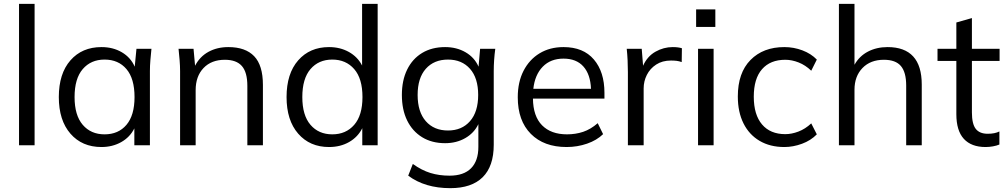

<svg xmlns="http://www.w3.org/2000/svg" viewBox="-20 -756 5241 999"><path d="M79 0V-736H160V0Z M508 9Q407 9 346.5 -60.5Q286 -130 286 -251Q286 -373 346.5 -442Q407 -511 508 -511Q568 -511 614 -484Q660 -457 681 -409L690 -502H768Q765 -473 762.5 -443.5Q760 -414 760 -386V0H679V-88Q656 -42 610.5 -16.5Q565 9 508 9ZM524 -57Q596 -57 638 -106.5Q680 -156 680 -251Q680 -347 638 -396.5Q596 -446 524 -446Q453 -446 410.5 -396.5Q368 -347 368 -251Q368 -156 410.5 -106.5Q453 -57 524 -57Z M917 0V-386Q917 -414 914.5 -443.5Q912 -473 909 -502H987L995 -414Q1020 -462 1065 -486.5Q1110 -511 1168 -511Q1257 -511 1302.5 -463.5Q1348 -416 1348 -314V0H1267V-309Q1267 -380 1238.5 -412.5Q1210 -445 1150 -445Q1080 -445 1039 -402Q998 -359 998 -287V0Z M1692 9Q1592 9 1531.5 -60.5Q1471 -130 1471 -251Q1471 -373 1531.5 -442Q1592 -511 1692 -511Q1750 -511 1795.5 -485.5Q1841 -460 1864 -415V-736H1945V0H1865V-89Q1842 -43 1796.5 -17Q1751 9 1692 9ZM1709 -57Q1780 -57 1823 -106.5Q1866 -156 1866 -251Q1866 -347 1823 -396.5Q1780 -446 1709 -446Q1638 -446 1595.5 -396.5Q1553 -347 1553 -251Q1553 -156 1595.5 -106.5Q1638 -57 1709 -57Z M2323 223Q2191 223 2104 158L2128 97Q2174 130 2219.5 144Q2265 158 2319 158Q2393 158 2431 119.5Q2469 81 2469 8V-110Q2447 -64 2401 -37.5Q2355 -11 2296 -11Q2227 -11 2176.5 -42Q2126 -73 2098.5 -129Q2071 -185 2071 -262Q2071 -338 2098.5 -394Q2126 -450 2176.5 -480.5Q2227 -511 2296 -511Q2356 -511 2402.5 -484Q2449 -457 2470 -409L2478 -502H2557Q2553 -473 2551 -443.5Q2549 -414 2549 -386V-3Q2549 109 2491.5 166Q2434 223 2323 223ZM2311 -77Q2383 -77 2425.5 -125.5Q2468 -174 2468 -262Q2468 -350 2425.5 -398Q2383 -446 2311 -446Q2238 -446 2195.5 -398Q2153 -350 2153 -262Q2153 -174 2195.5 -125.5Q2238 -77 2311 -77Z M2928 9Q2810 9 2742 -59.5Q2674 -128 2674 -250Q2674 -329 2704 -387.5Q2734 -446 2787.5 -478.5Q2841 -511 2912 -511Q3015 -511 3070 -446.5Q3125 -382 3125 -273V-243H2753Q2754 -151 2800.5 -104Q2847 -57 2930 -57Q2975 -57 3014 -70Q3053 -83 3090 -115L3118 -58Q3085 -26 3034.5 -8.5Q2984 9 2928 9ZM2912 -451Q2845 -451 2804 -409Q2763 -367 2755 -294H3055Q3052 -369 3015.5 -410Q2979 -451 2912 -451Z M3247 0V-381Q3247 -411 3245.5 -442Q3244 -473 3241 -502H3319L3326 -414Q3348 -463 3390.5 -487Q3433 -511 3480 -511Q3509 -511 3528 -505L3527 -433Q3513 -438 3500 -439.5Q3487 -441 3471 -441Q3426 -441 3394 -420Q3362 -399 3345.5 -366Q3329 -333 3329 -296V0Z M3602 -616V-707H3702V-616ZM3612 0V-502H3693V0Z M4061 9Q3987 9 3932.5 -23Q3878 -55 3848.5 -114Q3819 -173 3819 -254Q3819 -377 3885 -444Q3951 -511 4061 -511Q4110 -511 4155 -494Q4200 -477 4230 -446L4201 -388Q4171 -417 4135.5 -431Q4100 -445 4066 -445Q3988 -445 3945 -396Q3902 -347 3902 -253Q3902 -159 3945 -108.5Q3988 -58 4066 -58Q4099 -58 4134.5 -71.5Q4170 -85 4201 -114L4230 -57Q4199 -25 4153 -8Q4107 9 4061 9Z M4345 0V-736H4426V-419Q4451 -464 4496 -487.5Q4541 -511 4598 -511Q4776 -511 4776 -316V0H4695V-311Q4695 -380 4667.5 -412.5Q4640 -445 4579 -445Q4509 -445 4467.5 -402Q4426 -359 4426 -289V0Z M5108 9Q5034 9 4995 -33.5Q4956 -76 4956 -162V-439H4858V-502H4956V-639L5037 -662V-502H5181V-439H5037V-171Q5037 -111 5057 -85.5Q5077 -60 5119 -60Q5138 -60 5153 -63Q5168 -66 5180 -72V-4Q5166 2 5146.5 5.5Q5127 9 5108 9Z"/></svg>

Font: Mulish
Style: Regular
Weight: 400
Designer: Vernon Adams
Foundry: Vernon Adams
Version: Version 3.603; ttfautohint (v1.8.3)